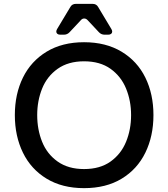

<svg xmlns="http://www.w3.org/2000/svg" viewBox="-20 -964 873 996"><path d="M57 -367Q57 -476 99 -561.5Q141 -647 222 -696Q303 -745 416 -745Q529 -745 610.5 -696Q692 -647 734 -561.5Q776 -476 776 -367Q776 -258 734 -172Q692 -86 611 -37Q530 12 416 12Q303 12 222 -37Q141 -86 99 -172Q57 -258 57 -367ZM660 -367Q660 -441 634 -504.5Q608 -568 553.5 -607Q499 -646 416 -646Q334 -646 279 -607Q224 -568 198.5 -504.5Q173 -441 173 -367Q173 -292 198.5 -228.5Q224 -165 279 -126Q334 -87 416 -87Q499 -87 553.5 -126Q608 -165 634 -228.5Q660 -292 660 -367ZM489 -928 558 -813Q562 -806 562 -800Q562 -793 556.5 -788.5Q551 -784 541 -784H523Q505 -784 493 -797L434 -860Q426 -868 417 -868Q407 -868 400 -860L341 -797Q329 -784 311 -784H293Q283 -784 277.5 -788.5Q272 -793 272 -800Q272 -806 276 -813L345 -928Q354 -944 374 -944H460Q480 -944 489 -928Z"/></svg>

Font: Shippori Gochic B2 Bold
Style: Regular
Weight: 700
Designer: FONTDASU
Foundry: FONTDASU / Google Inc. / but / Adobe
Version: Version 1.130